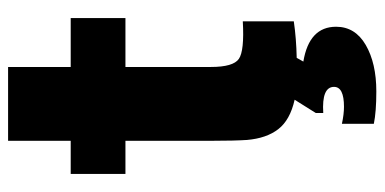

<svg xmlns="http://www.w3.org/2000/svg" viewBox="-252 -472 928 463"><g transform="rotate(-90 211.5 -240.0)"><path d="M282 -195Q282 -141 301.5 -127.5Q321 -114 392 -118V5Q351 11 304 12L295 28Q379 42 379 107Q379 153 335 178.5Q291 204 223 204Q174 204 145 198V121Q168 126 186 126Q234 126 234 102Q234 72 171 76V58L203 7Q154 -4 132 -32.5Q110 -61 106 -108Q104 -138 104 -191V-401H24V-533H104V-684H282V-533H400V-401H282Z"/></g></svg>

Font: Nacelle Heavy
Style: Regular
Weight: 800
Designer: Sora Sagano
Foundry: Sora Sagano
Version: Version 1.000;FEAKit 1.0